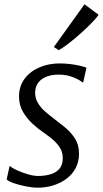

<svg xmlns="http://www.w3.org/2000/svg" viewBox="-20 -863 478 893"><path d="M367 -480H363Q353 -490 321.8 -503Q290.5 -516 253.5 -516Q223 -516 199 -507.5Q175 -499 160.5 -481.8Q146 -464.5 143.5 -438Q142 -409.5 155 -386.5Q168 -363.5 188.8 -345.2Q209.5 -327 230.5 -311.5Q254 -293.5 281.2 -271.5Q308.5 -249.5 328 -219.8Q347.5 -190 347.5 -148.5Q347.5 -111 332 -81.5Q316.5 -52 289.5 -31.8Q262.5 -11.5 227.8 -0.8Q193 10 154 10Q133 10 102.8 4.2Q72.5 -1.5 46.5 -10.2Q20.5 -19 11 -28.5L24.5 -90H27Q39 -80 62.5 -69.5Q86 -59 112 -51.8Q138 -44.5 157.5 -44.5Q185 -44.5 211.2 -51.2Q237.5 -58 254.8 -76.2Q272 -94.5 272 -128Q272 -157 256.5 -179.5Q241 -202 218.5 -219.8Q196 -237.5 175 -252Q156 -265 131 -287.8Q106 -310.5 87.2 -342.2Q68.5 -374 68.5 -414Q68.5 -462 94.2 -496.5Q120 -531 163 -549.5Q206 -568 257 -568Q283 -568 308.5 -564.8Q334 -561.5 353.8 -556.8Q373.5 -552 382 -548ZM230.5 -644.5 373 -843 438.5 -794.5Q433 -785 417.8 -768.5Q402.5 -752 381.5 -732Q360.5 -712 337.2 -692Q314 -672 292 -655.5Q270 -639 253 -629.5Z"/></svg>

Font: Merriweather Light
Style: Italic
Weight: 300
Italic angle: -7.8°
Designer: Eben Sorkin
Foundry: Eben Sorkin
Version: Version 2.101